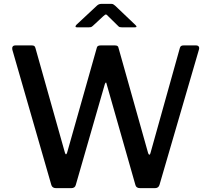

<svg xmlns="http://www.w3.org/2000/svg" viewBox="-20 -978 1097 998"><path d="M998 -742Q1009 -742 1013 -736Q1017 -730 1014 -720L809 -17Q804 0 785 0H709Q688 0 684 -16L534 -542Q533 -549 530.5 -549Q528 -549 525 -541L374 -17Q370 0 350 0H272Q252 0 247 -16L44 -720Q42 -730 46 -736Q50 -742 61 -742H144Q154 -742 158 -739Q162 -736 164 -729L317 -186Q320 -176 323 -176Q326 -176 329 -185L483 -729Q484 -735 488.5 -738.5Q493 -742 504 -742H576Q586 -742 590.5 -739Q595 -736 596 -729L750 -182Q753 -174 756.5 -174Q760 -174 762 -182L915 -729Q917 -736 921.5 -739Q926 -742 935 -742H998ZM594 -843 542 -894Q534 -903 530.5 -903Q527 -903 517 -894L462 -843Q456 -838 452.5 -837Q449 -836 442 -836H380Q373 -836 372.5 -839.5Q372 -843 377 -849L482 -947Q487 -952 493 -955Q499 -958 509 -958H558Q566 -958 570.5 -954.5Q575 -951 579 -948L683 -849Q697 -836 681 -836H614Q608 -836 603 -837Q598 -838 594 -843Z"/></svg>

Font: Libre Franklin Medium
Style: Regular
Weight: 500
Designer: Pablo Impallari, Rodrigo Fuenzalida, Nhung Nguyen
Foundry: Impallari Type
Version: Version 3.000